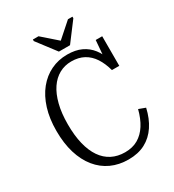

<svg xmlns="http://www.w3.org/2000/svg" viewBox="-214 -1021 1044 1152"><g transform="rotate(-30 308.0 -445.5)"><path d="M295 -760H372L470 -890V-901H439L326 -801H349L235 -901H196V-890ZM329 -672Q283 -672 245 -651Q207 -630 180 -590Q153 -550 138 -491Q123 -432 123 -355Q123 -277 137.5 -218Q152 -159 179.5 -119Q207 -79 247 -58.5Q287 -38 338 -38Q390 -38 428 -60Q466 -82 492.5 -123.5Q519 -165 534 -224L580 -207Q565 -140 532.5 -91Q500 -42 451 -16Q402 10 335 10Q269 10 215.5 -14.5Q162 -39 123.5 -86.5Q85 -134 64.5 -201.5Q44 -269 44 -355Q44 -440 65 -507.5Q86 -575 124.5 -622.5Q163 -670 215 -695Q267 -720 328 -720Q385 -720 425.5 -701Q466 -682 493 -647Q520 -612 535 -564L509 -562L521 -710H566V-505H515Q501 -557 476.5 -594.5Q452 -632 415.5 -652Q379 -672 329 -672Z"/></g></svg>

Font: Roboto Serif 28pt Condensed Light
Style: Regular
Weight: 300
Width: 3
Designer: Greg Gazdowicz
Foundry: Commercial Type
Version: Version 1.008